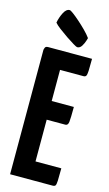

<svg xmlns="http://www.w3.org/2000/svg" viewBox="-138 -966 576 1013"><g transform="rotate(15 150.0 -459.0)"><path d="M30 0V-680Q30 -680 33 -690Q36 -700 50 -700H290Q290 -655 289 -634Q288 -613 284 -606.5Q280 -600 270 -600H142V-100H283Q283 -53 282 -32Q281 -11 277 -5.5Q273 0 263 0ZM38 -328V-430H263Q263 -367 260.5 -347.5Q258 -328 244 -328ZM198 -739Q194 -739 175.5 -750Q157 -761 133.5 -777Q110 -793 89 -809Q68 -825 59 -836Q64 -864 77.5 -891Q91 -918 110 -918Q115 -918 130.5 -906.5Q146 -895 167 -876.5Q188 -858 208 -838Q228 -818 241 -800Q241 -800 236.5 -785Q232 -770 222.5 -754.5Q213 -739 198 -739Z"/></g></svg>

Font: Yanone Kaffeesatz
Style: Bold
Weight: 700
Designer: Yanone (Cyrillic: Daniel Pouzeot, Huerta Tipografica, and Cyreal)
Foundry: Yanone
Version: Version 2.003